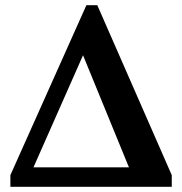

<svg xmlns="http://www.w3.org/2000/svg" viewBox="-20 -720 702 740"><path d="M20 0V-45L313 -700H355L642 -45V0ZM300 -507 109 -75H477Z"/></svg>

Font: PT Serif
Style: Bold
Weight: 700
Designer: A.Korolkova, O.Umpeleva, V.Yefimov
Foundry: ParaType Ltd
Version: Version 1.000W OFL; ttfautohint (v1.6)